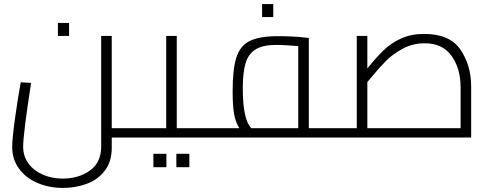

<svg xmlns="http://www.w3.org/2000/svg" viewBox="-20 -677 2414 945"><path d="M40 0ZM649 0H530V51Q530 119 495.5 163.5Q461 208 406 228Q351 248 290 248Q222 248 164.5 223.5Q107 199 73.5 153Q40 107 40 46Q40 7 53 -88Q66 -183 82 -272L133 -269Q94 -17 94 45Q94 92 120 127.5Q146 163 190.5 182.5Q235 202 289 202Q367 202 422.5 162.5Q478 123 478 44V-500H530V-46H649ZM265 -564H320V-500H265Z M649 0ZM999 -46V0H649V-46H798V-500H850V-46ZM735 80H799V146H735ZM848 80H912V146H848Z M999 0ZM1584 -46V0H999V-46H1158Q1138 -78 1131.5 -120Q1125 -162 1125 -228Q1125 -337 1143.5 -394.5Q1162 -452 1209.5 -475.5Q1257 -499 1348 -499Q1421 -499 1483 -492L1500 -490V-46ZM1217 -46H1448V-450Q1379 -456 1340 -456Q1273 -456 1237.5 -433.5Q1202 -411 1188.5 -365.5Q1175 -320 1175 -242Q1175 -88 1217 -46ZM1270 -657H1325V-593H1270Z M2299 -251V0H1584V-46H1736V-500H1788V-340Q1833 -396 1869.5 -431Q1906 -466 1955 -488Q2004 -510 2068 -510Q2194 -510 2246.5 -432.5Q2299 -355 2299 -251ZM1809 -298Q1793 -278 1788 -273V-46H2247V-247Q2247 -340 2202.5 -402Q2158 -464 2070 -464Q2011 -464 1961.5 -437Q1912 -410 1879 -376.5Q1846 -343 1809 -298Z"/></svg>

Font: Cairo Light
Style: Regular
Weight: 300
Designer: Mohamed Gaber, the designers of Titillium
Foundry: Kief Type Foundry
Version: Version 2.009; ttfautohint (v1.5.33-1714) -l 8 -r 50 -G 200 